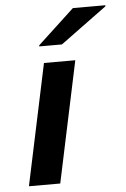

<svg xmlns="http://www.w3.org/2000/svg" viewBox="-53 -768 527 806"><g transform="rotate(-5 211.0 -364.5)"><path d="M36 0 144 -510H276L168 0ZM130 -581 131 -586 285 -729H422L421 -724L226 -581Z"/></g></svg>

Font: Saira Expanded SemiBold
Style: Italic
Weight: 600
Width: 7
Italic angle: -12°
Designer: Hector Gatti with collaboration of the Omnibus-Type team
Foundry: Omnibus-Type
Version: Version 1.101